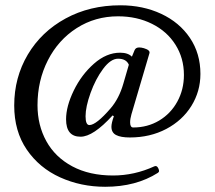

<svg xmlns="http://www.w3.org/2000/svg" viewBox="-20 -696 818 732"><path d="M34.2 -293.9Q34.2 -400.4 85.9 -487.8Q137.7 -575.2 230 -625.5Q322.3 -675.8 439 -675.8Q524.9 -675.8 594.5 -643.3Q664.1 -610.8 704.1 -551.5Q744.1 -492.2 744.1 -414.1Q744.1 -347.7 709.7 -292.2Q675.3 -236.8 613.8 -204.3Q552.2 -171.9 475.1 -171.9Q440.4 -171.9 422.6 -181.2Q404.8 -190.4 404.8 -212.9Q404.8 -226.6 414.1 -252.9L409.2 -255.9Q335.4 -174.8 287.1 -174.8Q231.9 -174.8 231.9 -241.2Q231.9 -290.5 261.2 -350.8Q290.5 -411.1 338.1 -453.1Q385.7 -495.1 438 -495.1Q467.8 -495.1 482.9 -480L493.2 -504.9Q497.6 -515.1 510.7 -515.1Q518.6 -515.1 528.8 -512.2Q553.2 -504.9 549.8 -493.2L481 -259.8Q476.1 -242.7 476.1 -229.5Q476.1 -210 487.8 -210Q542.5 -210 586.7 -236.3Q630.9 -262.7 656 -308.6Q681.2 -354.5 681.2 -410.2Q681.2 -474.6 648.9 -525.6Q616.7 -576.7 559.3 -605.2Q502 -633.8 430.2 -633.8Q342.8 -633.8 272.5 -588.9Q202.1 -543.9 162.6 -466.3Q123 -388.7 123 -294.9Q123 -218.8 156.7 -157.7Q190.4 -96.7 255.6 -61.8Q320.8 -26.9 411.1 -26.9Q492.2 -26.9 568.8 -62Q571.8 -63 573.2 -63Q579.6 -63 584 -53.2Q586.4 -47.4 586.4 -44.4Q586.4 -40 582 -37.1Q498.5 16.1 380.9 16.1Q288.6 16.1 209.2 -19.8Q129.9 -55.7 82 -125.7Q34.2 -195.8 34.2 -293.9ZM401.9 -283.2Q434.1 -320.8 450.2 -377L471.2 -449.2Q461.4 -472.2 430.2 -472.2Q401.9 -472.2 373 -433.3Q344.2 -394.5 325.2 -341.6Q306.2 -288.6 306.2 -252.9Q306.2 -219.2 320.8 -219.2Q346.7 -219.2 401.9 -283.2Z"/></svg>

Font: JuniusX
Style: Bold
Weight: 700
Designer: Peter S. Baker
Foundry: Briery Creek Software
Version: Version 1.004